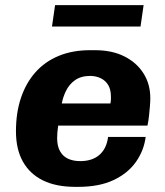

<svg xmlns="http://www.w3.org/2000/svg" viewBox="-20 -716 640 746"><path d="M272 10Q198 10 147 -15Q96 -40 69 -88Q42 -136 42 -206Q42 -278 61.5 -336Q81 -394 118 -435.5Q155 -477 208.5 -499Q262 -521 330 -521H349Q415 -521 463 -497Q511 -473 537.5 -431Q564 -389 564 -335Q564 -321 562.5 -303Q561 -285 559 -266Q557 -247 553 -228H206Q202 -201 202 -180Q202 -148 213.5 -128Q225 -108 245 -99Q265 -90 292 -90Q338 -90 366 -114Q394 -138 400 -184H546Q539 -130 507.5 -86Q476 -42 420.5 -16Q365 10 284 10ZM220 -314H409Q411 -324 411 -330V-340Q411 -368 400.5 -385.5Q390 -403 371.5 -412Q353 -421 330 -421Q295 -421 271.5 -404.5Q248 -388 235 -360Q225 -339 220 -314ZM182 -613 194 -696H538L526 -613Z"/></svg>

Font: Chivo Mono Medium
Style: Bold Italic
Weight: 700
Italic angle: -8.05°
Monospace: yes
Version: Version 1.008